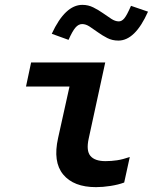

<svg xmlns="http://www.w3.org/2000/svg" viewBox="-20 -762 640 790"><path d="M375 8Q283 8 240 -44Q197 -96 219 -194L266 -406H87L108 -505H413L345 -192Q334 -142 352 -120.5Q370 -99 414 -99Q438 -99 461.5 -102.5Q485 -106 514 -116L491 -11Q467 -2 435 3Q403 8 375 8ZM262 -598 193 -623Q248 -742 319 -742Q343 -742 364 -731.5Q385 -721 403.5 -708Q422 -695 438 -684.5Q454 -674 469 -674Q481 -674 491.5 -686.5Q502 -699 519 -738L589 -714Q536 -595 467 -595Q442 -595 421.5 -605.5Q401 -616 383 -629Q365 -642 349 -652.5Q333 -663 318 -663Q303 -663 290.5 -648.5Q278 -634 262 -598Z"/></svg>

Font: Red Hat Mono SemiBold
Style: Italic
Weight: 600
Italic angle: -12°
Monospace: yes
Designer: Pentagram, MCKL
Foundry: MCKL
Version: Version 1.030